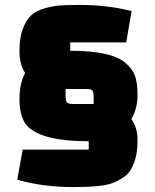

<svg xmlns="http://www.w3.org/2000/svg" viewBox="-20 -638 628 779"><path d="M280 -216H360V-242Q360 -265 354.5 -271Q349 -277 326 -277H246V-252Q246 -229 251.5 -222.5Q257 -216 280 -216ZM50 91 72 -31H340V-65Q132 -65 82 -138Q59 -173 59 -236Q59 -299 82 -342Q59 -375 59 -430Q59 -485 72.5 -520.5Q86 -556 105.5 -575Q125 -594 160.5 -604Q196 -614 225 -616Q254 -618 302 -618Q418 -618 514 -593L492 -466H265V-432Q427 -432 485 -386Q514 -363 526 -334.5Q538 -306 538 -252Q538 -198 513 -155Q538 -119 538 -72.5Q538 -26 530 3Q522 32 510 51.5Q498 71 476.5 84.5Q455 98 436 105Q417 112 386 116Q339 121 278 121Q153 121 50 91Z"/></svg>

Font: Changa One
Style: Regular
Weight: 400
Designer: Eduardo Rodriguez Tunni
Foundry: Eduardo Rodriguez Tunni
Version: Version 1.003